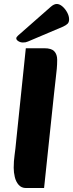

<svg xmlns="http://www.w3.org/2000/svg" viewBox="-20 -939 368 967"><path d="M111 8Q88 8 74 -8Q60 -24 54.5 -47.5Q49 -71 49 -94Q49 -127 53.5 -158.5Q58 -190 62 -234L110 -696H204Q239 -696 253.5 -680.5Q268 -665 268 -638Q268 -614 266 -592.5Q264 -571 260.5 -542Q257 -513 252 -466L202 8ZM71 -760Q62 -752 62 -746Q62 -738 72.5 -731.5Q83 -725 95 -725Q103 -725 108.5 -726Q114 -727 121 -730L298 -805Q313 -812 320.5 -819.5Q328 -827 328 -842Q328 -858 318.5 -876Q309 -894 294.5 -906.5Q280 -919 266 -919Q252 -919 236 -905Z"/></svg>

Font: Alkatra
Style: Bold
Weight: 700
Designer: Suman Bhandary
Version: Version 1.100;gftools[0.9.22]